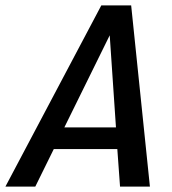

<svg xmlns="http://www.w3.org/2000/svg" viewBox="-63 -687 635 707"><path d="M379 0 369 -138H135L67 0H-43L310 -667H420L489 0ZM174 -218H364L341 -557Z"/></svg>

Font: Epunda Sans Medium
Style: Italic
Weight: 500
Italic angle: -12.0243°
Designer: Simon Atzbach
Foundry: typofactur
Version: Version 2.204; ttfautohint (v1.8.4.7-5d5b)